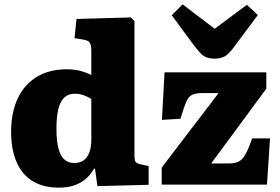

<svg xmlns="http://www.w3.org/2000/svg" viewBox="-20 -847 1286 881"><path d="M250 14Q178 14 129 -16.5Q80 -47 55.5 -104.5Q31 -162 31 -242Q31 -330 61 -394.5Q91 -459 148.5 -494Q206 -529 286 -529Q323 -529 350 -521.5Q377 -514 399 -503V-613Q399 -640 392 -651Q385 -662 359 -666L322 -672L331 -760L581 -767L597 -750V-134Q597 -112 602.5 -104Q608 -96 630 -92L662 -85V1L427 7L416 -73H411Q399 -50 378.5 -30.5Q358 -11 326.5 1.5Q295 14 250 14ZM320 -99Q346 -99 363.5 -111Q381 -123 390 -147.5Q399 -172 399 -206V-393Q381 -404 363 -410.5Q345 -417 323 -417Q294 -417 275 -399.5Q256 -382 247.5 -346Q239 -310 239 -255Q239 -201 248 -166.5Q257 -132 275 -115.5Q293 -99 320 -99ZM722 0V-78L983 -420H909Q878 -420 861 -411.5Q844 -403 833.5 -377.5Q823 -352 808 -302L723 -297L735 -515H1202V-440L949 -97H1026Q1050 -97 1066 -102Q1082 -107 1093.5 -120.5Q1105 -134 1115 -156Q1125 -178 1137 -212H1219L1205 0ZM966 -578Q942 -578 927 -584Q912 -590 900 -603Q888 -616 872 -636L768 -777L818 -827L965 -715L1113 -825L1163 -778L1049 -625Q1027 -596 1008.5 -587Q990 -578 966 -578Z"/></svg>

Font: Literata ExtraBold
Style: Regular
Weight: 800
Designer: Latin by Veronika Burian and Jose Scaglione. Greek by Irene Vlachou. Cyrillic by Vera Evstafieva.
Foundry: TypeTogether
Version: Version 3.103;gftools[0.9.29]